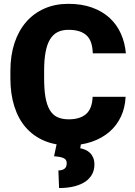

<svg xmlns="http://www.w3.org/2000/svg" viewBox="-20 -741 696 992"><path d="M628.9 -240.7Q626.5 -185.1 605 -138.9Q583.5 -92.8 545.4 -59.8Q507.3 -26.9 454.1 -8.5Q400.9 9.8 335 9.8Q263.7 9.8 207.8 -14.2Q151.9 -38.1 113 -82.8Q74.2 -127.4 54 -191.7Q33.7 -255.9 33.7 -335.9V-374.5Q33.7 -454.6 54.9 -518.8Q76.2 -583 115.5 -627.9Q154.8 -672.9 210 -697Q265.1 -721.2 333 -721.2Q402.3 -721.2 455.8 -701.9Q509.3 -682.6 546.4 -648.4Q583.5 -614.3 604.5 -567.4Q625.5 -520.5 630.4 -465.3H459.5Q458.5 -495.1 451.4 -518.1Q444.3 -541 429.2 -556.2Q414.1 -571.3 390.6 -579.1Q367.2 -586.9 333 -586.9Q301.3 -586.9 277.8 -575.2Q254.4 -563.5 238.8 -538.1Q223.1 -512.7 215.6 -472.4Q208 -432.1 208 -375.5V-335.9Q208 -279.3 214.8 -239.3Q221.7 -199.2 236.6 -173.6Q251.5 -147.9 275.6 -136.2Q299.8 -124.5 335 -124.5Q394 -124.5 425.3 -152.3Q456.5 -180.2 458.5 -240.7ZM399.4 -4.9 394.5 24.9Q407.7 27.3 420.9 33Q434.1 38.6 444.6 48.6Q455.1 58.6 461.4 73.5Q467.8 88.4 467.8 109.4Q467.8 136.7 456.1 158.9Q444.3 181.2 421.4 197Q398.4 212.9 364.3 221.7Q330.1 230.5 285.2 230.5L281.7 139.6Q300.8 139.6 312.7 131.1Q324.7 122.6 324.7 102.1Q324.7 83.5 309.3 76.2Q293.9 68.8 259.3 66.4L274.4 -4.9Z"/></svg>

Font: RobotoDraft
Style: Black
Weight: 900
Designer: Google
Version: Version 2.000980w3; 2014; ttfautohint (v1.1) -l 5 -r 24 -G 4